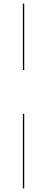

<svg xmlns="http://www.w3.org/2000/svg" viewBox="-20 -800 260 1070"><path d="M107.5 250V-166H115V250ZM107.5 -409V-780H115V-409Z"/></svg>

Font: BodoniModa_28ptMedium
Style: Regular
Weight: 500
Designer: Owen Earl
Foundry: indestructible type
Version: Version 2.004